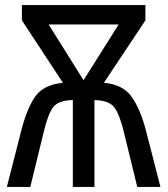

<svg xmlns="http://www.w3.org/2000/svg" viewBox="-20 -734 659 754"><path d="M308 -419 171 -638H446ZM66 -714V-654L227 -409Q150 -401 118 -354.5Q86 -308 64 -223L7 0H99L152 -217Q169 -288 189.5 -314Q210 -340 266 -341V0H351V-341Q406 -340 427.5 -314Q449 -288 466 -217L519 0H610L553 -222Q531 -306 497 -354Q463 -402 388 -409L551 -654V-714Z"/></svg>

Font: Noto Sans Display SemiCondensed
Style: Regular
Weight: 400
Width: 4
Designer: Monotype Design team
Foundry: Monotype Imaging Inc.
Version: 1.000